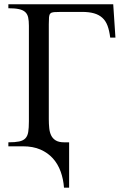

<svg xmlns="http://www.w3.org/2000/svg" viewBox="-20 -682 583 895"><path d="M493.7 -506.8Q489.7 -539.6 481.2 -562.3Q472.7 -585 457 -599.1Q441.4 -613.3 418.2 -619.9Q395 -626.5 362.8 -626.5H265.6Q243.7 -626.5 231.9 -625.5Q220.2 -624.5 214.8 -619.1Q209.5 -613.8 208.5 -602.1Q207.5 -590.3 207.5 -568.8V-126Q207.5 -104.5 209.5 -85Q211.4 -65.4 218.5 -50.8Q225.6 -36.1 240 -27.3Q254.4 -18.6 279.3 -18.6H302.2V192.9H278.3Q275.4 152.8 262.7 117.7Q250 82.5 226.6 56.4Q203.1 30.3 168.5 15.1Q133.8 0 86.4 0H19V-18.6Q50.3 -18.6 69.1 -22.5Q87.9 -26.4 98.1 -36.9Q108.4 -47.4 111.6 -66.7Q114.7 -85.9 114.7 -116.7V-562Q114.7 -585 111.3 -600.6Q107.9 -616.2 97.7 -625.7Q87.4 -635.3 68.6 -639.4Q49.8 -643.6 19 -643.6V-662.1H507.8L518.1 -506.8Z"/></svg>

Font: Doulos SIL CyrE
Style: Regular
Weight: 400
Designer: Walt Agee, Victor Gaultney, Peter Martin, Debbi Hosken, Becca Hirsbrunner
Foundry: SIL International
Version: Version 5.000